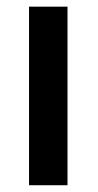

<svg xmlns="http://www.w3.org/2000/svg" viewBox="-20 -548 290 568"><path d="M179.7 -528.3V0H65.9V-528.3Z"/></svg>

Font: Roboto Condensed Medium
Style: Regular
Weight: 500
Designer: Christian Robertson
Foundry: Google
Version: Version 3.0